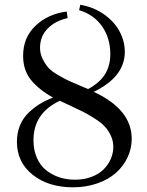

<svg xmlns="http://www.w3.org/2000/svg" viewBox="-20 -777 622 815"><path d="M297.9 -14.2Q336.4 -14.2 368.2 -26.1Q399.9 -38.1 419.7 -57.9Q439.5 -77.6 450.2 -102.3Q460.9 -127 460.9 -153.8Q460.9 -179.2 450.4 -201.4Q439.9 -223.6 425 -239.7Q410.2 -255.9 382.8 -273.4Q355.5 -291 333.3 -302.2Q311 -313.5 274.9 -330.1L233.9 -349.1Q122.1 -296.9 122.1 -182.1Q122.1 -140.1 136.5 -107.2Q150.9 -74.2 175.8 -54.4Q200.7 -34.7 231.7 -24.4Q262.7 -14.2 297.9 -14.2ZM320.8 -756.8Q379.4 -746.6 423.3 -714.8Q467.3 -683.1 488.5 -641.8Q509.8 -600.6 509.8 -557.1Q509.8 -450.7 377.9 -387.2Q539.1 -312.5 539.1 -188Q539.1 -146 521.2 -108.4Q503.4 -70.8 471.4 -42.7Q439.5 -14.6 392.3 1.7Q345.2 18.1 290 18.1Q186 18.1 118.9 -34.9Q51.8 -87.9 51.8 -175.8Q51.8 -212.4 64.5 -243.7Q77.1 -274.9 99.9 -297.1Q122.6 -319.3 148.2 -335.2Q173.8 -351.1 205.1 -362.8Q145.5 -396 111.8 -437.3Q78.1 -478.5 78.1 -540Q78.1 -618.2 131.3 -668.2Q184.6 -718.3 263.2 -728L267.1 -700.2Q215.3 -689 182.6 -656Q149.9 -623 149.9 -574.2Q149.9 -548.3 161.4 -525.9Q172.9 -503.4 185.8 -489Q198.7 -474.6 227.3 -458Q255.9 -441.4 271 -434.6Q286.1 -427.7 320.8 -413.1Q323.7 -411.6 325.2 -411.1L354 -398.9Q403.8 -426.3 426 -462.2Q448.2 -498 448.2 -547.9Q448.2 -614.7 413.6 -664.8Q378.9 -714.8 315.9 -733.9Z"/></svg>

Font: Flanker Steampunk
Style: Regular
Weight: 400
Designer: Alexey Kryukov, Leonardo Di Lena
Foundry: Alexey Kryukov, Leonardo Di Lena
Version: 1.210